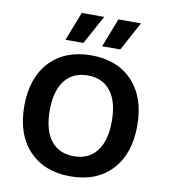

<svg xmlns="http://www.w3.org/2000/svg" viewBox="-96 -973 933 1063"><g transform="rotate(10 370.5 -441.0)"><path d="M277 -892H403L315 -730H214ZM483 -892H610L522 -730H420ZM138.5 -579.5Q224 -670 371 -670Q518 -670 603 -579.5Q688 -489 688 -330Q688 -171 603 -80.5Q518 10 371 10Q224 10 138.5 -80.5Q53 -171 53 -330Q53 -489 138.5 -579.5ZM371 -557Q287 -557 241.5 -498.5Q196 -440 196 -330Q196 -220 241.5 -161.5Q287 -103 371 -103Q454 -103 499.5 -161.5Q545 -220 545 -330Q545 -440 499.5 -498.5Q454 -557 371 -557Z"/></g></svg>

Font: Elaine Sans SemiBold
Style: Regular
Weight: 600
Designer: Wei Huang
Foundry: Wei Huang
Version: Version 2.001;December 24, 2019;FontCreator 12.0.0.2547 64-b